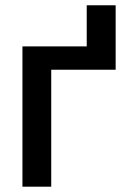

<svg xmlns="http://www.w3.org/2000/svg" viewBox="-20 -703 490 723"><path d="M415.5 -683.1H306.6V-528.3H64.5V0H172.9V-440.4H415.5Z"/></svg>

Font: Bert Sans Medium
Style: Regular
Weight: 500
Designer: Christian Robertson (Google), Cristiano Sobral
Foundry: Google, Cristiano Sobral
Version: Version 3.101